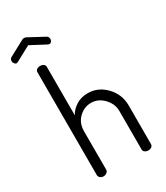

<svg xmlns="http://www.w3.org/2000/svg" viewBox="-269 -1053 995 1150"><g transform="rotate(-30 229.0 -478.0)"><path d="M96 -906 -8 -850 -17 -847Q-25 -847 -31.5 -855Q-38 -863 -38 -873Q-38 -888 -25 -895L79 -951Q87 -956 96 -956Q105 -956 113 -951L217 -895Q230 -889 230 -872Q230 -862 224 -855Q218 -848 210 -848Q209 -848 200 -851ZM128 -292V-26Q128 -16 118 -8Q108 0 95 0Q82 0 72.5 -8Q63 -16 63 -26V-739Q63 -749 72 -756Q81 -763 95 -763Q109 -763 118.5 -756Q128 -749 128 -739V-403Q145 -435 179.5 -457Q214 -479 260 -479Q332 -479 384.5 -424Q437 -369 437 -292V-26Q437 -14 427.5 -7Q418 0 404 0Q392 0 382 -7Q372 -14 372 -26V-292Q372 -341 335 -380Q298 -419 248 -419Q201 -419 164.5 -384Q128 -349 128 -292Z"/></g></svg>

Font: Dosis
Style: Book
Weight: 400
Designer: EdgarTolentino, PabloImpallari, IginoMarini
Foundry: EdgarTolentino, PabloImpallari, IginoMarini
Version: Version 1.007